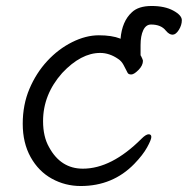

<svg xmlns="http://www.w3.org/2000/svg" viewBox="-20 -604 628 642"><path d="M383 -474Q388 -533 421 -563Q443 -584 487 -584Q531 -584 559.5 -568.5Q588 -553 588 -536.5Q588 -520 578 -504Q568 -488 557 -488Q546 -488 535 -501Q519 -522 485 -522Q468 -522 459 -503Q450 -484 450 -453V-418H451Q458 -404 458 -401Q458 -385 443 -370Q428 -355 419 -355Q410 -355 407 -360Q400 -374 393 -387Q386 -400 375 -407Q346 -427 315 -427Q251 -427 188 -360Q124 -288 124 -199Q124 -147 144 -112Q183 -40 257 -40Q353 -40 453 -140Q468 -155 477 -155Q486 -155 486 -146Q486 -137 472 -111.5Q458 -86 429 -56Q357 18 250 18Q198 18 153.5 -6.5Q109 -31 82.5 -78.5Q56 -126 56 -190Q56 -254 78.5 -307Q101 -360 138 -400Q175 -440 221 -463Q267 -486 310.5 -486Q354 -486 382 -475Q382 -474 383 -474Z"/></svg>

Font: Moon Stars Kai T
Style: Regular
Weight: 400
Designer: GuiWonder
Version: Version 1.101